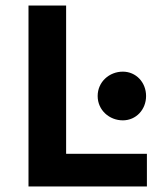

<svg xmlns="http://www.w3.org/2000/svg" viewBox="-20 -674 582 694"><path d="M511 -118H219V-654H83V0H511ZM508 -327C508 -376 472 -415 424 -415C375 -415 333 -378 333 -327C333 -276 375 -239 424 -239C472 -239 508 -278 508 -327Z"/></svg>

Font: Falling Sky
Style: SeBd
Weight: 600
Designer: Paul D. Hunt
Foundry: Adobe Systems Incorporated
Version: Version 1.02